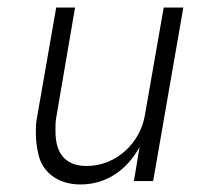

<svg xmlns="http://www.w3.org/2000/svg" viewBox="-20 -480 530 509"><path d="M129 -168 179 -460H129L77 -162C75 -150 75 -138 75 -127C75 -110 77 -91 82 -70C91 -29 128 9 193 9C264 9 317 -31 350 -90L335 0H386L466 -460H414L364 -174C352 -103 290 -40 210 -40C130 -40 127 -106 127 -136C127 -146 127 -157 129 -168Z"/></svg>

Font: Jost Light
Style: Italic
Weight: 300
Italic angle: -5°
Version: Version 3.710